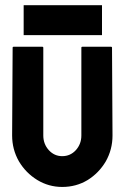

<svg xmlns="http://www.w3.org/2000/svg" viewBox="-20 -721 500 749"><path d="M222.7 8.3Q169.9 8.3 125.2 -19Q80.6 -46.4 53.7 -91.8Q27.3 -138.2 27.3 -192.4L29.3 -534.7Q29.3 -538.6 33.2 -538.6H145Q148.9 -538.6 148.9 -534.7V-192.4Q148.9 -159.2 170.4 -135.3Q191.9 -111.8 222.7 -111.8Q254.4 -111.8 275.9 -135.3Q297.4 -159.2 297.4 -192.4V-534.7Q297.4 -538.6 301.3 -538.6H413.1Q417 -538.6 417 -534.7L418.9 -192.4Q418.9 -137.7 392.6 -91.3Q365.7 -45.9 321.8 -18.6Q277.3 8.3 222.7 8.3ZM72.3 -700.7H377.9V-584H72.3Z"/></svg>

Font: WRV
Style: Display
Weight: 400
Designer: Will Viles x Danh Hong
Version: Version 8.001; ttfautohint (v1.8.3)